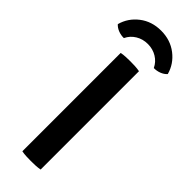

<svg xmlns="http://www.w3.org/2000/svg" viewBox="-320 -919 943 943"><g transform="rotate(45 151.5 -448.0)"><path d="M88 -683Q102.5 -686 120.5 -686.8Q138.5 -687.5 151 -687.5Q165 -687.5 182.5 -686.8Q200 -686 215 -683V0Q200 3 182.5 3.8Q165 4.5 151 4.5Q138.5 4.5 120.5 3.8Q102.5 3 88 0ZM325 -773Q313 -759.5 294 -752.2Q275 -745 255.5 -745.5Q242 -774.5 214.2 -791.5Q186.5 -808.5 151.5 -808.5Q116.5 -808.5 88.8 -791.5Q61 -774.5 47.5 -745.5Q28 -745 9 -752.2Q-10 -759.5 -22 -773Q-7 -828.5 39.8 -864.8Q86.5 -901 151.5 -901Q216 -901 263 -864.8Q310 -828.5 325 -773Z"/></g></svg>

Font: Signika Negative SC SemiBold
Style: Regular
Weight: 600
Designer: Anna Giedryś
Foundry: Anna Giedryś
Version: Version 2.000; ttfautohint (v1.8.3) -l 8 -r 50 -G 200 -x 9 -